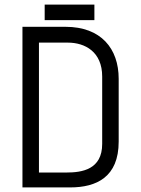

<svg xmlns="http://www.w3.org/2000/svg" viewBox="-20 -818 616 838"><path d="M286 0C401 0 498 -45 498 -200V-474C498 -606 421 -701 266 -701H78V0ZM426 -190C426 -78 338 -65 270 -65H150V-632H276C351 -632 426 -592 426 -484ZM392 -730V-798H175V-730Z"/></svg>

Font: Advent Pro
Style: Medium
Weight: 500
Designer: Andreas Kalpakidis
Foundry: Andreas Kalpakidis
Version: Version 2.002 2008